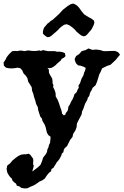

<svg xmlns="http://www.w3.org/2000/svg" viewBox="-29 -784 694 1078"><path d="M452 -503 468 -512 490 -504 511 -506 533 -503 552 -497H575L596 -498H617L634 -491L645 -477L633 -463L621 -448L605 -433L591 -420L575 -415L562 -409L544 -400L537 -383L528 -365L522 -345L516 -326L508 -306L491 -291L485 -277L479 -268L475 -257L472 -245L464 -235L461 -223L455 -213L449 -202L444 -188L439 -173L432 -159L429 -141L420 -124L412 -109L403 -91L401 -70L394 -51L382 -33L378 -15L365 1L347 37L335 47L329 58L327 70L318 79L315 90L309 101L304 110L297 119L289 128L283 139L277 148L272 157L260 165L258 177L248 185L241 192L232 204L223 218L209 228L192 236L175 248L160 257L141 265L125 273L109 274L91 271L79 262L66 259L61 247L51 240L41 230L37 218L28 210L20 199L12 185L8 165L12 145L28 133L40 118L57 104L73 92L91 84L108 82H117L132 79L141 85L157 107L158 118L157 130V140L161 146L158 158L152 179L183 156L198 142L207 121L213 101L228 82L235 69L237 55L243 43L246 30L252 18L254 -1L255 -16L243 -25L235 -38L231 -53L228 -67L223 -82L209 -106L206 -119L198 -128L192 -145L186 -164L183 -183L174 -200L169 -220L163 -237L158 -257L151 -275L149 -294L140 -309L129 -326L125 -345L115 -360L103 -372L96 -389L85 -401L69 -404L52 -401L37 -400L19 -401L5 -404L-7 -415L-9 -433L2 -449L8 -462L17 -474L26 -484L40 -497L57 -498L69 -497L80 -500H91L109 -497L129 -501L152 -498H174L192 -501L201 -498L213 -503L224 -500L240 -497H278L289 -494H303L320 -492L335 -486L339 -469L330 -460L318 -454L310 -442L301 -435L292 -427L283 -418L271 -409L260 -403L246 -401L237 -403L245 -394L246 -375L255 -358L264 -343L266 -329V-317L271 -306L269 -296L277 -280L283 -262L284 -242L295 -223L303 -202L309 -183L316 -164L320 -145L330 -136L338 -141L341 -150L350 -161L353 -171L355 -185L364 -199L370 -213L378 -226L384 -239L389 -255L401 -266L406 -279L413 -291L412 -305L420 -316L429 -343L439 -360L444 -378L449 -388L452 -403L441 -409L424 -415L410 -417L400 -426L394 -437L390 -452L398 -469L416 -481L430 -497ZM367 -760 382 -764 394 -759 404 -752 412 -744 420 -734 428 -722 435 -714 443 -704 455 -696 470 -687 485 -679 498 -669 501 -658 498 -646 493 -635 486 -621 478 -611 470 -602 462 -592 452 -583 440 -580 427 -585 414 -595 400 -607 389 -620 376 -631 362 -641 346 -648 331 -645 318 -636 306 -626 296 -615 285 -605 273 -595 262 -585 250 -577 238 -575 229 -580 220 -587 212 -595V-607L215 -620L220 -631L229 -641L237 -651L247 -658L255 -666L267 -673L278 -683L290 -694L303 -706L313 -717L324 -729L338 -740L351 -750Z"/></svg>

Font: Tagesschrift
Style: Regular
Weight: 400
Designer: Yanone
Version: Version 2.000; ttfautohint (v1.8.4.7-5d5b)